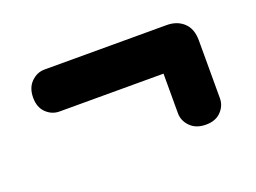

<svg xmlns="http://www.w3.org/2000/svg" viewBox="-59 -557 729 547"><g transform="rotate(-20 305.0 -283.5)"><path d="M50 -371Q50 -401 67.5 -418.2Q85 -435.5 108 -435.5H478Q509.5 -435.5 529.5 -417Q549.5 -398.5 549.5 -363V-187.5Q549.5 -165 533 -147.8Q516.5 -130.5 487 -130.5Q457 -130.5 439.8 -148Q422.5 -165.5 422.5 -188.5V-323.5L437.5 -308.5H107Q84.5 -308.5 67.2 -325Q50 -341.5 50 -371Z"/></g></svg>

Font: Fraunces SuperSoft
Style: Regular
Weight: 900
Version: Version 1.000;[b76b70a41]